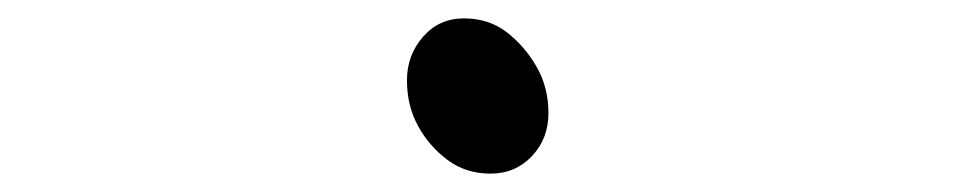

<svg xmlns="http://www.w3.org/2000/svg" viewBox="-20 -474 1040 209"><path d="M577 -351Q577 -323 559 -304Q541 -285 514 -285Q487 -285 467 -300Q447 -315 435 -337Q423 -359 423 -386.5Q423 -414 440.5 -434Q458 -454 485 -454Q512 -454 531.5 -439Q551 -424 564 -401.5Q577 -379 577 -351Z"/></svg>

Font: ToneOZ-Pinyin-WenKai-Light
Style: Light
Weight: 300
Designer: Fontworks Inc.
Foundry: ToneOZ
Version: Version 0.240331